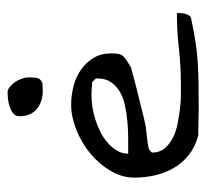

<svg xmlns="http://www.w3.org/2000/svg" viewBox="-39 -514 554 516"><g transform="rotate(-90 238.0 -256.0)"><path d="M18.6 -171.9Q18.6 -205.1 37.1 -236.3Q55.7 -267.6 84.5 -291Q113.3 -314.5 147.9 -328.1Q182.6 -341.8 213.9 -341.8Q239.3 -341.8 264.2 -335.4Q289.1 -329.1 308.6 -315.4Q328.1 -301.8 340.3 -281.7Q352.5 -261.7 352.5 -234.4Q352.5 -221.7 351.1 -214.4Q349.6 -207 344.7 -201.7Q339.8 -196.3 332.5 -191.9Q325.2 -187.5 314.5 -180.7Q308.6 -179.7 296.9 -176.3Q285.2 -172.9 270 -168.9Q254.9 -165 238.3 -161.1Q221.7 -157.2 206.5 -153.3Q191.4 -149.4 179.7 -146.5Q168 -143.6 162.1 -142.6Q159.2 -141.6 149.4 -140.6Q139.6 -139.6 128.4 -138.2Q117.2 -136.7 107.4 -135.3Q97.7 -133.8 95.7 -132.8Q92.8 -131.8 89.4 -128.4Q85.9 -125 85.9 -124Q85.9 -104.5 96.7 -91.3Q107.4 -78.1 124 -69.3Q140.6 -60.5 161.6 -56.2Q182.6 -51.8 203.1 -49.3Q223.6 -46.9 241.2 -46.9Q258.8 -46.9 269.5 -46.9Q318.4 -46.9 365.2 -52.2Q412.1 -57.6 460.9 -57.6V-49.8Q460.9 -43.9 459.5 -37.6Q458 -31.2 455.1 -25.9Q452.1 -20.5 447.3 -19.5Q410.2 -11.7 381.3 -7.3Q352.5 -2.9 327.1 -1.5Q301.8 0 274.4 0.5Q247.1 1 213.9 1H197.3Q186.5 1 173.8 0.5Q161.1 0 149.4 0H132.8Q102.5 -7.8 80.6 -24.9Q58.6 -42 44.9 -65.4Q31.2 -88.9 24.9 -116.2Q18.6 -143.6 18.6 -171.9ZM237.3 -287.1Q224.6 -287.1 208.5 -284.7Q192.4 -282.2 175.3 -276.9Q158.2 -271.5 141.6 -263.2Q125 -254.9 112.3 -243.7Q99.6 -232.4 91.3 -218.8Q83 -205.1 83 -188.5H123Q144.5 -188.5 167 -190.4Q189.5 -192.4 210.9 -196.8Q232.4 -201.2 248.5 -210.4Q264.6 -219.7 274.9 -234.4Q285.2 -249 285.2 -270.5V-275.4L275.4 -285.2Q273.4 -285.2 268.1 -285.6Q262.7 -286.1 256.8 -286.6Q251 -287.1 245.6 -287.1Q240.2 -287.1 237.3 -287.1ZM183.6 -481.4Q183.6 -491.2 191.4 -497.6Q199.2 -503.9 210 -507.3Q220.7 -510.7 231 -511.7Q241.2 -512.7 247.1 -512.7Q254.9 -512.7 262.2 -506.8Q269.5 -501 275.4 -492.7Q281.2 -484.4 284.7 -474.1Q288.1 -463.9 288.1 -457Q288.1 -446.3 286.6 -435.1Q285.2 -423.8 272.5 -418.9Q270.5 -418.9 262.7 -418.5Q254.9 -418 252 -418Q239.3 -418 227.5 -421.4Q215.8 -424.8 205.6 -432.1Q195.3 -439.5 189.5 -451.7Q183.6 -463.9 183.6 -481.4Z"/></g></svg>

Font: Swanky and Moo Moo Cyrillic
Style: Regular
Weight: 400
Designer: Kimberly Geswein; Denis Ignatov
Foundry: Kimberly Geswein; Denis Ignatov
Version: Version 1.003 June 27, 2018